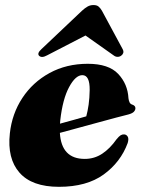

<svg xmlns="http://www.w3.org/2000/svg" viewBox="-20 -727 564 760"><path d="M485.5 -161Q457.5 -85 390.2 -36.2Q323 12.5 213.5 12.5Q106.5 12.5 57.2 -43.5Q8 -99.5 19 -199Q27.5 -277 68.5 -339.2Q109.5 -401.5 176.2 -438Q243 -474.5 327.5 -474.5Q410 -474.5 447.8 -434.5Q485.5 -394.5 488.5 -338Q489.5 -329 492.8 -322Q496 -315 504.5 -312.5Q516 -308.5 516 -298.5Q516 -291.5 510.2 -285Q504.5 -278.5 488.5 -274Q472 -270 441 -261.8Q410 -253.5 371.5 -243Q333 -232.5 292.5 -221.5Q252 -210.5 217 -201Q223 -98 315.5 -98Q353.5 -98 384.5 -118.5Q415.5 -139 441.5 -176Q451 -187.5 457.5 -191.5Q464 -195.5 471.5 -195Q480.5 -194.5 485.5 -186.2Q490.5 -178 485.5 -161ZM218.5 -250.5Q218 -244 217.5 -237.5Q244.5 -245 272 -252.5Q299.5 -260 321.5 -266.5Q327 -286.5 330.8 -312.8Q334.5 -339 335 -371Q335.5 -429.5 306 -429.5Q279 -429.5 253.5 -382.2Q228 -335 218.5 -250.5ZM459.5 -506.5Q453.5 -502 445.2 -502Q437 -502 429.5 -508L318.5 -586.5L166.5 -508Q145 -496 134.5 -506.5Q126 -516 144 -532.5L304.5 -684.5Q316.5 -695.5 326.8 -701.2Q337 -707 350 -707Q363 -707 370 -701.2Q377 -695.5 383.5 -684.5L465.5 -532.5Q470 -524 467.8 -517.2Q465.5 -510.5 459.5 -506.5Z"/></svg>

Font: Fraunces 72pt Black
Style: Italic
Weight: 900
Italic angle: -16°
Version: Version 1.000;[b76b70a41]